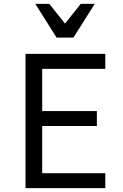

<svg xmlns="http://www.w3.org/2000/svg" viewBox="-20 -981 640 1001"><path d="M113 0H529V-78H200V-324H485V-402H200V-622H529V-700H113ZM275 -785H363L474 -961H401L319 -858L237 -961H164Z"/></svg>

Font: CommitMonoNiceRocks
Style: Regular
Weight: 400
Monospace: yes
Designer: Eigil Nikolajsen
Foundry: Eigil Nikolajsen
Version: Version 1.143